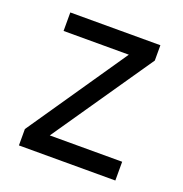

<svg xmlns="http://www.w3.org/2000/svg" viewBox="-99 -595 650 683"><g transform="rotate(20 226.5 -253.5)"><path d="M409 0H44V-62L301 -437H54V-507H395V-449L135 -71H409Z"/></g></svg>

Font: Hind Madurai
Style: Regular
Weight: 400
Designer: Jyotish Sonowal
Foundry: Indian Type Foundry
Version: Version 0.702;PS 1.0;hotconv 1.0.81;makeotf.lib2.5.63406